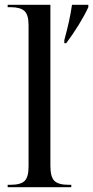

<svg xmlns="http://www.w3.org/2000/svg" viewBox="-20 -780 388 800"><path d="M248 -613Q259 -653 267 -689Q275 -725 280 -760H348V-750Q333 -717 308 -676.5Q283 -636 256 -600H248ZM12 0V-10H23Q66 -10 82.5 -26Q99 -42 99 -86V-675Q99 -719 81.5 -734.5Q64 -750 25 -750H12V-760H190V-89Q190 -43 206.5 -26.5Q223 -10 266 -10H277V0Z"/></svg>

Font: Noto Serif Display SemiCondensed
Style: Regular
Weight: 400
Width: 4
Designer: Monotype Design Team
Foundry: Monotype Imaging Inc.
Version: Version 2.009